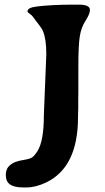

<svg xmlns="http://www.w3.org/2000/svg" viewBox="-20 -701 459 840"><path d="M100.1 -650.9Q100.1 -667.5 139.6 -672.4Q206.1 -680.7 300.3 -680.7H325.2Q373.5 -680.7 373.5 -657.7Q373.5 -640.1 354.5 -610.8Q335.4 -581.5 329.1 -542.2Q322.8 -502.9 322.8 -412.1V-303.2L322.3 -264.6Q322.3 -245.6 322.3 -226.6L321.8 -213.9Q321.3 -201.2 321.3 -188Q321.3 28.8 184.1 96.2Q137.2 119.1 93.8 119.1H82Q43.5 119.1 24.4 106.4Q5.4 93.8 5.4 63.5Q5.4 11.2 79.1 -0.5Q109.9 -5.4 120.1 -12Q130.4 -18.6 144 -40Q171.9 -84 171.9 -197.3L182.6 -462.9Q182.6 -530.3 168 -564.9Q163.6 -575.2 152.8 -589.4L135.3 -612.3Q124 -628.4 118.7 -633.8Q100.1 -647 100.1 -650.9Z"/></svg>

Font: Averia Serif Libre
Style: Bold
Weight: 700
Version: Version 1.002